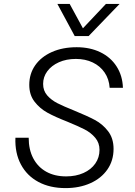

<svg xmlns="http://www.w3.org/2000/svg" viewBox="-20 -952 690 984"><path d="M59 -246H127Q127 -185 150.5 -140.5Q174 -96 217 -72Q260 -48 319 -48Q369 -48 408 -65.5Q447 -83 468.5 -114Q490 -145 490 -184Q490 -220 468 -246Q446 -272 414 -288.5Q382 -305 326 -328Q262 -353 223 -374.5Q184 -396 157 -431Q130 -466 130 -517Q130 -574 160.5 -617.5Q191 -661 246 -685.5Q301 -710 373 -710Q441 -710 494 -684.5Q547 -659 577.5 -611.5Q608 -564 610 -502H542Q539 -547 516 -580.5Q493 -614 455 -632Q417 -650 369 -650Q320 -650 282 -633Q244 -616 222.5 -587Q201 -558 201 -522Q201 -487 222 -463Q243 -439 274.5 -423Q306 -407 361 -385Q427 -358 466.5 -337Q506 -316 534 -279.5Q562 -243 562 -189Q562 -129 530.5 -83.5Q499 -38 443 -13Q387 12 316 12Q236 12 177 -19.5Q118 -51 87 -109.5Q56 -168 59 -246ZM337 -932 405 -807 523 -932H593L434 -767H363L274 -932Z"/></svg>

Font: Azeret Mono Light
Style: Italic
Weight: 300
Italic angle: -12°
Designer: Martin Vácha
Foundry: Displaay
Version: Version 1.000; Glyphs 3.0.3, build 3074